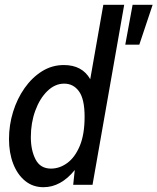

<svg xmlns="http://www.w3.org/2000/svg" viewBox="-20 -770 656 800"><path d="M161 10Q117 10 84.8 -16.2Q52.5 -42.5 35 -87.8Q17.5 -133 17.5 -190.5Q17.5 -249 34.5 -304Q51.5 -359 82.5 -403Q113.5 -447 155 -473Q196.5 -499 246 -499Q322.5 -499 356 -440L410.5 -750H497.5L365.5 0H285L291.5 -61.5Q233.5 10 161 10ZM192.5 -67.5Q228.5 -67.5 260.5 -91Q292.5 -114.5 312.5 -162.2Q332.5 -210 332.5 -283.5Q332.5 -357 309.2 -389.2Q286 -421.5 247.5 -421.5Q209 -421.5 177.2 -390.5Q145.5 -359.5 127 -308.8Q108.5 -258 108.5 -198.5Q108.5 -144 128.2 -105.8Q148 -67.5 192.5 -67.5ZM502 -584 532.5 -750H616L560.5 -584Z"/></svg>

Font: Cabin Condensed
Style: Italic
Weight: 400
Width: 3
Italic angle: -10°
Designer: Pablo Impallari
Foundry: Pablo Impallari. http://www.impallari.com Igino Marini. http://www.ikern.com
Version: Version 3.001; ttfautohint (v1.8.3)